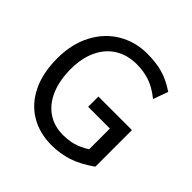

<svg xmlns="http://www.w3.org/2000/svg" viewBox="-187 -890 1068 1068"><g transform="rotate(45 346.5 -356.5)"><path d="M363.8 12.2Q271 12.2 199 -30.5Q127 -73.2 86.7 -155.3Q46.4 -237.3 46.4 -351.6Q46.4 -465.3 91.1 -550Q135.7 -634.8 212.4 -679.9Q289.1 -725.1 383.3 -725.1Q448.7 -725.1 502 -710.9Q555.2 -696.8 615.2 -656.7L583.5 -568.8Q532.2 -610.4 484.6 -626.2Q437 -642.1 383.3 -642.1Q309.6 -642.1 254.9 -608.2Q200.2 -574.2 170.9 -511.2Q141.6 -448.2 141.6 -363.8Q141.6 -274.9 169.4 -209.2Q197.3 -143.6 248.8 -108.4Q300.3 -73.2 369.6 -73.2Q414.6 -73.2 450.4 -83.3Q486.3 -93.3 529.8 -119.6V-283.2H358.9V-363.8H622.6V-75.7Q551.3 -25.9 491.5 -6.8Q431.6 12.2 363.8 12.2Z"/></g></svg>

Font: Lesson One
Style: Regular
Weight: 400
Designer: But Ko, Victor Gaultney, Annie Olsen, Julie Remington, Don Collingsworth, Eric Hays, Becca Hirsbrunner
Version: Version 1.100